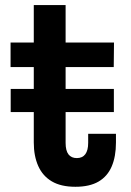

<svg xmlns="http://www.w3.org/2000/svg" viewBox="-20 -706 501 736"><path d="M231.5 -158.5Q231.5 -128.5 242.5 -114.2Q253.5 -100 274.5 -100Q296 -100 307 -114.8Q318 -129.5 318 -158.5V-193H424.5V-159.5Q424.5 -106 408.2 -68Q392 -30 357.8 -10Q323.5 10 269 10Q213.5 10 178.5 -10.8Q143.5 -31.5 126.5 -69.8Q109.5 -108 109.5 -160V-449H20.5V-543H109.5V-686.5H231.5V-543H417L416 -449H231.5ZM21 -276.5V-365H416.5V-276.5Z"/></svg>

Font: Hepta Slab SemiBold
Style: Regular
Weight: 600
Designer: Michael LaGattuta
Foundry: Michael LaGattuta
Version: Version 1.102